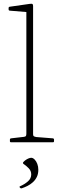

<svg xmlns="http://www.w3.org/2000/svg" viewBox="-20 -761 318 1027"><path d="M121 0V-576H157V0ZM39 0Q33 0 33 -6V-14Q33 -20 39 -21L108 -29Q116 -30 118.5 -33.5Q121 -37 121 -47V-180H157V-43Q157 -35 160.5 -32.5Q164 -30 174 -28L263 -21Q269 -20 269 -14V-6Q269 0 263 0ZM121 -576V-720L140 -695L32 -704Q26 -705 26 -711V-718Q26 -724 32 -725L137 -740Q150 -742 153.5 -739.5Q157 -737 157 -729V-576ZM97 246Q91 248 87 243L86 242Q82 237 88 235Q111 225 129 209.5Q147 194 147 172Q147 153 133.5 139Q120 125 106 116Q101 112 104 107Q109 101 116.5 95.5Q124 90 132.5 86.5Q141 83 147 83Q156 83 165 92Q174 101 179.5 115.5Q185 130 185 147Q185 169 177 185.5Q169 202 155.5 214Q142 226 127 233.5Q112 241 97 246Z"/></svg>

Font: Hahmlet Thin
Style: Regular
Weight: 250
Version: Version 1.002